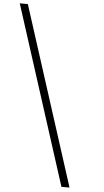

<svg xmlns="http://www.w3.org/2000/svg" viewBox="-74 -1057 702 1302"><g transform="rotate(5 277.5 -405.5)"><path d="M451 202H396L6 -1013H61Z"/></g></svg>

Font: Ponomar
Style: Regular
Weight: 400
Version: Version 1.301; ttfautohint (v1.8.4.7-5d5b)